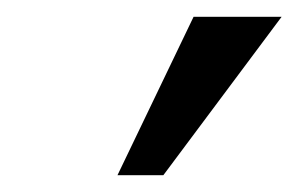

<svg xmlns="http://www.w3.org/2000/svg" viewBox="-20 -770 356 229"><path d="M210.9 -750H315.9L174.8 -561H120.1Z"/></svg>

Font: Lobster-Regular
Style: Regular
Weight: 400
Designer: Pablo Impallari
Foundry: Pablo Impallari
Version: Version 1.007; ttfautohint (v1.1) -l 8 -r 50 -G 50 -x 14 -D 